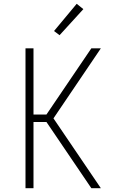

<svg xmlns="http://www.w3.org/2000/svg" viewBox="-20 -989 640 1009"><path d="M114 0V-735H156V-387H224L460 -735H510L261 -367L510 0H460L224 -348H156V0ZM293 -804 264 -826 383 -969 418 -941Z"/></svg>

Font: Iosevka Aile Extralight
Style: Regular
Weight: 200
Designer: Belleve Invis
Foundry: Belleve Invis
Version: Version 31.1.0; ttfautohint (v1.8.4)